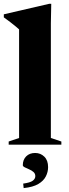

<svg xmlns="http://www.w3.org/2000/svg" viewBox="-28 -758 359 1006"><path d="M238.5 -35 293.5 -16.5V0H17.5V-16.5L72 -35V-604Q65.5 -610 54.2 -619.5Q43 -629 27.2 -641Q11.5 -653 -8 -667V-683L229.5 -738H240.5L238.5 -635.5ZM93.5 204Q130 199 143.5 189Q157 179 157 165Q157 151.5 147.2 143Q137.5 134.5 124.2 129Q111 123.5 101.2 118.5Q91.5 113.5 91.5 107.5Q91.5 79 109.2 61.2Q127 43.5 156 43.5Q184.5 43.5 204.2 62.8Q224 82 224 117.5Q224 143 212.2 166.2Q200.5 189.5 172.8 206Q145 222.5 96 227.5Z"/></svg>

Font: Newsreader 60pt
Style: Bold
Weight: 700
Designer: Hugues Gentile
Foundry: Production Type
Version: Version 1.003